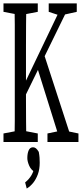

<svg xmlns="http://www.w3.org/2000/svg" viewBox="-30 -823 485 1113"><path d="M54.2 0Q55.7 -61 55.7 -122.1Q55.7 -183.1 55.7 -246.1Q55.7 -309.1 55.7 -371.6V-430.7Q55.7 -493.2 55.7 -555.4Q55.7 -617.7 55.7 -680.2Q55.7 -742.7 54.2 -803.2H122.6Q121.6 -743.2 121.1 -681.2Q120.6 -619.1 120.6 -556.6Q120.6 -494.1 120.6 -430.7V-341.8Q120.6 -294.9 120.6 -239Q120.6 -183.1 121.1 -122.3Q121.6 -61.5 122.6 0ZM-9.8 0V-49.3L82.5 -66.9H97.7L189 -49.3V0ZM-9.8 -754.4V-803.2H189V-754.4L97.7 -736.8H82.5ZM245.1 0V-49.3L330.1 -66.9H339.8L424.8 -49.3V0ZM252.4 -754.4V-803.2H415V-754.4L336.4 -736.8L322.3 -731.4ZM88.4 -210 86.4 -289.1H88.4L107.4 -328.1L335 -803.2H378.4ZM320.8 0 181.6 -444.8 220.7 -522.5 390.6 0ZM200.2 120.1Q200.2 157.7 189.7 186.8Q179.2 215.8 162.6 236.6Q146 257.3 125 270L115.7 234.4Q139.6 215.3 153.1 191.4Q166.5 167.5 168.5 144L176.8 178.2Q149.9 162.6 139.2 137.5Q128.4 112.3 128.4 93.3Q128.4 66.4 136.2 48.6Q144 30.8 161.6 30.8Q170.9 30.8 178.7 37.1Q186.5 43.5 194.8 57.6Q198.2 76.2 199.2 90.3Q200.2 104.5 200.2 120.1Z"/></svg>

Font: Scarab Serif
Style: Condensed
Weight: 400
Designer: John Roberts
Foundry: Scarab
Version: 1.0